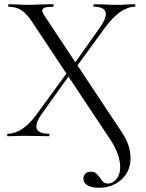

<svg xmlns="http://www.w3.org/2000/svg" viewBox="-20 -645 692 909"><path d="M375 201Q375 186 384 177Q393 168 409 168Q426 168 435 175.5Q444 183 454 198Q463 212 470.5 218Q478 224 491 224Q513 224 531 203Q549 182 549 147Q549 87 503 17L133 -540Q107 -580 81.5 -596.5Q56 -613 21 -613Q19 -613 19 -619Q19 -625 21 -625L59 -624Q85 -622 97 -622Q131 -622 179 -624L231 -625Q234 -625 234 -619Q234 -613 231 -613Q205 -613 192.5 -609Q180 -605 180 -595Q180 -587 189 -573L556 -20Q598 41 598 104Q598 166 555 205Q512 244 448 244Q414 244 394.5 232.5Q375 221 375 201ZM17 -12Q86 -12 153 -103L304 -310L316 -299L175 -102Q152 -68 152 -47Q152 -12 211 -12Q214 -12 214 -6Q214 0 211 0Q181 0 165 -1L96 -2L54 -1Q43 0 17 0Q14 0 14 -6Q14 -12 17 -12ZM319 -325 454 -516Q481 -554 481 -578Q481 -613 425 -613Q422 -613 422 -619Q422 -625 425 -625L470 -624Q508 -622 539 -622Q557 -622 581 -624L618 -625Q621 -625 621 -619Q621 -613 618 -613Q585 -613 549 -588Q513 -563 477 -514L332 -315Z"/></svg>

Font: Cormorant Unicase
Style: Regular
Weight: 400
Designer: Christian Thalmann (Catharsis Fonts)
Foundry: Catharsis Fonts
Version: Version 4.000